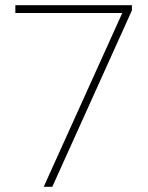

<svg xmlns="http://www.w3.org/2000/svg" viewBox="-20 -718 567 738"><path d="M148 0 450 -668H39V-698H487V-678L181 0Z"/></svg>

Font: Freesentation 1 Thin
Style: Regular
Weight: 250
Designer: glyphs from Roboto by Christian Robertson / Hangul glyphs from Noto Sans CJK(Source Han Sans) by Jang Soo-young and Kang
Foundry: PT&
Version: Version 2.001